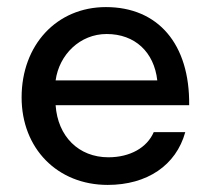

<svg xmlns="http://www.w3.org/2000/svg" viewBox="-20 -511 595 542"><path d="M279 -491C140 -491 41 -384 41 -236C41 -92 142 11 284 11C395 11 477 -44 503 -138H414C395 -94 347 -67 286 -67C202 -67 143 -126 137 -214H514C516 -387 426 -491 279 -491ZM281 -415C361 -415 415 -364 424 -284H137C147 -357 206 -415 281 -415Z"/></svg>

Font: UULA Sans Medium
Style: Regular
Weight: 500
Designer: Mohamed Gaber, Laura Garcia Mut
Foundry: Kief Type Foundry
Version: Version 3.006;hotconv 1.0.109;makeotfexe 2.5.65596